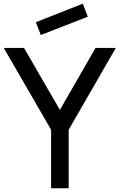

<svg xmlns="http://www.w3.org/2000/svg" viewBox="-20 -1006 639 1026"><path d="M197.9 -818.8 171.9 -887.5 422.9 -986.5 449 -916.7ZM490.6 -750 300 -418.8 108.3 -750H0L253.1 -312.5V0H346.9V-312.5L599 -750Z"/></svg>

Font: Manrope3 Medium
Style: Regular
Weight: 500
Width: 4
Designer: Mikhail Sharanda
Foundry: Mikhail Sharanda
Version: Version 3.000;PS 003.000;hotconv 1.0.88;makeotf.lib2.5.64775